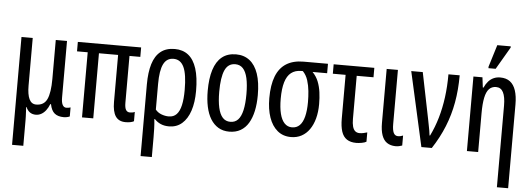

<svg xmlns="http://www.w3.org/2000/svg" viewBox="-59 -957 3820 1378"><g transform="rotate(5 1851.0 -268.0)"><path d="M65 240V-537H146V-194Q146 -130 162 -96.5Q178 -63 212 -63Q268 -63 290 -110Q312 -157 312 -257V-537H393V-129Q393 -94 402.5 -76.5Q412 -59 430 -59Q438 -59 445.5 -60.5Q453 -62 460 -64V1Q456 3 448.5 5.5Q441 8 432.5 9Q424 10 417 10Q375 10 351 -9.5Q327 -29 318 -75H313Q303 -49 288 -29.5Q273 -10 254.5 0Q236 10 216 10Q191 10 173.5 -2Q156 -14 145 -39H142Q143 -21 144 -4Q145 13 145.5 28.5Q146 44 146 58V240Z M862 7Q813 7 790 -27Q767 -61 767 -131V-469H629V0H548V-469H471V-537H927V-469H849V-132Q849 -96 858.5 -80.5Q868 -65 887 -65Q895 -65 904.5 -66.5Q914 -68 922 -72V-5Q912 1 896 4Q880 7 862 7Z M991 240V-276Q991 -363 1009.5 -423.5Q1028 -484 1067.5 -515.5Q1107 -547 1169 -547Q1227 -547 1266.5 -516Q1306 -485 1326.5 -421.5Q1347 -358 1347 -260Q1347 -178 1327 -117.5Q1307 -57 1268.5 -23.5Q1230 10 1175 10Q1141 10 1115 -1.5Q1089 -13 1071 -33H1066Q1070 1 1071 35Q1072 69 1072 98V240ZM1167 -61Q1202 -61 1223.5 -83.5Q1245 -106 1255 -150.5Q1265 -195 1265 -260Q1265 -373 1241 -424.5Q1217 -476 1166 -476Q1117 -476 1094 -430Q1071 -384 1071 -286V-102Q1088 -81 1114.5 -71Q1141 -61 1167 -61Z M1791 -269Q1791 -206 1780 -155Q1769 -104 1747 -67Q1725 -30 1690.5 -10Q1656 10 1609 10Q1564 10 1530.5 -10Q1497 -30 1474.5 -66.5Q1452 -103 1441 -154.5Q1430 -206 1430 -269Q1430 -358 1449.5 -420Q1469 -482 1509 -514.5Q1549 -547 1611 -547Q1668 -547 1708.5 -515.5Q1749 -484 1770 -422.5Q1791 -361 1791 -269ZM1513 -269Q1513 -201 1523.5 -154.5Q1534 -108 1555.5 -84.5Q1577 -61 1611 -61Q1645 -61 1666.5 -84Q1688 -107 1698.5 -153.5Q1709 -200 1709 -269Q1709 -338 1698.5 -384Q1688 -430 1666.5 -453Q1645 -476 1611 -476Q1559 -476 1536 -424.5Q1513 -373 1513 -269Z M2054 10Q1996 10 1956 -23.5Q1916 -57 1895.5 -116.5Q1875 -176 1875 -255Q1875 -350 1899.5 -412.5Q1924 -475 1973.5 -506Q2023 -537 2098 -537H2273V-469H2168Q2196 -440 2210 -404.5Q2224 -369 2229.5 -328.5Q2235 -288 2235 -243Q2235 -186 2222.5 -139.5Q2210 -93 2186.5 -59.5Q2163 -26 2129.5 -8Q2096 10 2054 10ZM2055 -60Q2088 -60 2110 -81.5Q2132 -103 2143 -146Q2154 -189 2154 -251Q2154 -290 2150 -330Q2146 -370 2134.5 -406.5Q2123 -443 2098 -469H2087Q2043 -469 2014 -446.5Q1985 -424 1971 -377Q1957 -330 1957 -258Q1957 -194 1968 -150Q1979 -106 2001 -83Q2023 -60 2055 -60Z M2524 11Q2483 11 2456.5 -6.5Q2430 -24 2418 -60.5Q2406 -97 2406 -153V-469H2314V-537H2607V-469H2486V-158Q2486 -126 2492 -104Q2498 -82 2510.5 -71.5Q2523 -61 2542 -61Q2556 -61 2570 -64Q2584 -67 2597 -71V-4Q2586 3 2564 7Q2542 11 2524 11Z M2806 10Q2770 9 2745.5 -7.5Q2721 -24 2708.5 -59Q2696 -94 2696 -148V-537H2777V-147Q2777 -104 2787 -83.5Q2797 -63 2820 -63Q2828 -63 2837 -65Q2846 -67 2855 -71V1Q2845 5 2832.5 7.5Q2820 10 2806 10Z M2993 0 2873 -537H2956L3023 -207Q3028 -182 3032 -160.5Q3036 -139 3039.5 -121Q3043 -103 3044 -88H3048Q3079 -151 3099.5 -221.5Q3120 -292 3130.5 -370.5Q3141 -449 3141 -537H3222Q3222 -432 3205.5 -340.5Q3189 -249 3155 -165Q3121 -81 3068 0Z M3558 240V-348Q3558 -411 3541.5 -443.5Q3525 -476 3490 -476Q3459 -476 3439.5 -455.5Q3420 -435 3411 -391.5Q3402 -348 3402 -279V0H3321V-537H3386L3395 -464H3400Q3412 -491 3428.5 -509.5Q3445 -528 3466.5 -537.5Q3488 -547 3513 -547Q3557 -547 3584.5 -526Q3612 -505 3625.5 -464Q3639 -423 3639 -364V240ZM3423 -606V-617L3472 -776H3569V-767L3475 -606Z"/></g></svg>

Font: Noto Sans ExtraCondensed
Style: Regular
Weight: 400
Width: 2
Designer: Monotype Design Team
Foundry: Monotype Imaging Inc.
Version: Version 2.013